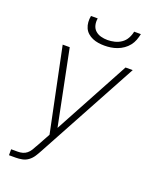

<svg xmlns="http://www.w3.org/2000/svg" viewBox="-171 -839 942 1154"><g transform="rotate(20 300.0 -262.5)"><path d="M30 215V177H73Q88 177 103 173Q118 169 130 159Q142 149 150.5 135.5Q159 122 166 108Q166 108 166 108Q166 108 166 108L167 107Q167 107 167 107Q167 107 167 107L217 16L106 -520H151L248 -39L508 -520H554L204 125Q194 144 182 162.5Q170 181 152.5 194Q135 207 114 211Q93 215 73 215ZM343 -600Q323 -600 303.5 -603Q284 -606 266.5 -613.5Q249 -621 235 -633.5Q221 -646 213.5 -663Q206 -680 204.5 -700Q203 -720 207 -740H250Q246 -718 251 -697Q256 -676 271 -662.5Q286 -649 306.5 -643.5Q327 -638 349 -638Q371 -638 394 -643.5Q417 -649 436.5 -662.5Q456 -676 467.5 -697Q479 -718 483 -740H526Q522 -720 514.5 -700Q507 -680 493.5 -663Q480 -646 462 -633.5Q444 -621 424 -613.5Q404 -606 383.5 -603Q363 -600 343 -600Z"/></g></svg>

Font: Iosevka SS04 XLt Ex Obl
Style: Regular
Weight: 200
Width: 7
Italic angle: -9°
Monospace: yes
Designer: Belleve Invis
Foundry: Belleve Invis
Version: Version 19.0.0; ttfautohint (v1.8.4)